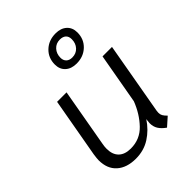

<svg xmlns="http://www.w3.org/2000/svg" viewBox="-205 -834 962 962"><g transform="rotate(-45 275.5 -353.5)"><path d="M437 -72Q437 -60 442 -51Q447 -42 460 -29L415 11Q391 -6 380 -24Q369 -42 369 -66Q369 -73 371 -87L372 -93Q341 -46 296.5 -17.5Q252 11 195 11Q131 11 94 -22Q57 -55 57 -116Q57 -127 61 -155L117 -470H184L129 -159Q126 -143 126 -128Q126 -87 148.5 -65Q171 -43 213 -43Q278 -43 322 -89Q366 -135 391 -200L439 -470H506L438 -85Q437 -80 437 -72ZM241 -610Q241 -657 273 -687.5Q305 -718 354 -718Q391 -718 413 -698Q435 -678 435 -644Q435 -597 403 -566.5Q371 -536 322 -536Q285 -536 263 -556Q241 -576 241 -610ZM391 -640Q391 -660 379.5 -670.5Q368 -681 347 -681Q320 -681 302.5 -662Q285 -643 285 -614Q285 -595 296.5 -584Q308 -573 328 -573Q356 -573 373.5 -592Q391 -611 391 -640Z"/></g></svg>

Font: KoHo
Style: Italic
Weight: 400
Italic angle: -10°
Designer: Cadson Demak & Katatrad Team
Foundry: Cadson Demak Co.,Ltd.
Version: Version 1.000